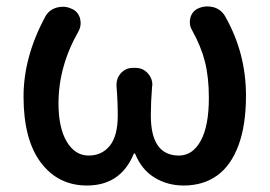

<svg xmlns="http://www.w3.org/2000/svg" viewBox="-20 -568 844 601"><path d="M252 12.7Q162.1 12.7 107.9 -59.1Q53.7 -130.9 53.7 -265.6Q53.7 -389.6 121.1 -514.6Q131.8 -536.1 156.2 -543.9Q167 -546.9 176.8 -546.9Q190.4 -546.9 203.1 -541Q223.6 -533.2 230.5 -510.7Q232.4 -502.9 232.4 -495.1Q232.4 -482.4 225.6 -469.7Q163.1 -360.4 163.1 -244.1Q163.1 -168 189 -124.5Q214.8 -81.1 257.8 -81.1Q298.8 -81.1 323.7 -111.8Q348.6 -142.6 348.6 -207Q348.6 -252 344.7 -297.9Q344.7 -300.8 344.7 -303.7Q344.7 -323.2 357.4 -337.9Q373 -355.5 395.5 -355.5H404.3Q427.7 -355.5 443.4 -337.9Q457 -322.3 457 -302.7Q457 -300.8 456.1 -297.9Q452.1 -246.1 452.1 -207Q452.1 -81.1 540 -81.1Q583 -81.1 608.4 -127.4Q633.8 -173.8 633.8 -261.7Q633.8 -326.2 621.6 -374.5Q609.4 -422.9 581.1 -473.6Q574.2 -485.4 574.2 -498Q574.2 -505.9 576.2 -513.7Q583 -535.2 603.5 -543Q616.2 -547.9 628.9 -547.9Q639.6 -547.9 650.4 -544.9Q673.8 -537.1 685.5 -515.6Q750 -401.4 750 -268.6Q750 -176.8 726.6 -113.3Q703.1 -49.8 659.7 -18.6Q616.2 12.7 554.7 12.7Q504.9 12.7 464.4 -11.7Q423.8 -36.1 403.3 -85.9Q403.3 -87.9 401.4 -87.9Q399.4 -87.9 398.4 -85.9Q357.4 12.7 252 12.7Z"/></svg>

Font: Gen Jyuu Gothic Medium
Style: Regular
Weight: 500
Designer: [Source Han Sans]
Ryoko NISHIZUKA  (kana & ideographs); Paul D. Hunt (Latin, Greek & Cyrillic); Wenlong ZHANG  (bopomofo
Version: Version 1.002.20150607